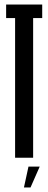

<svg xmlns="http://www.w3.org/2000/svg" viewBox="-20 -695 213 846"><path d="M46.5 0H126V-615.5H166V-675H7V-615.5H46.5ZM85.5 131H114.5L155 39H105.5Z"/></svg>

Font: Anybody UltraCondensed
Style: Regular
Weight: 400
Width: 1
Version: Version 1.113;gftools[0.9.25]